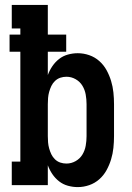

<svg xmlns="http://www.w3.org/2000/svg" viewBox="-20 -755 540 783"><path d="M297 8Q277 8 257 2.5Q237 -3 221 -15.5Q205 -28 193.5 -45Q182 -62 175 -81V0H28V-96H63V-544H19V-614H63V-639H28V-735H175V-614H250V-544H175V-449Q182 -468 193.5 -485Q205 -502 221 -514.5Q237 -527 257 -532.5Q277 -538 297 -538Q321 -538 344 -530Q367 -522 385 -506Q403 -490 414.5 -469Q426 -448 433 -425Q440 -402 442.5 -378Q445 -354 445 -330V-200Q445 -176 442.5 -152Q440 -128 433 -105Q426 -82 414.5 -61Q403 -40 385 -24Q367 -8 344 0Q321 8 297 8ZM251 -88Q271 -88 288.5 -98Q306 -108 316 -124.5Q326 -141 329.5 -160.5Q333 -180 333 -200V-330Q333 -350 329.5 -369.5Q326 -389 316 -405.5Q306 -422 288.5 -432Q271 -442 251 -442Q238 -442 226 -438Q214 -434 204.5 -425Q195 -416 189.5 -404.5Q184 -393 180.5 -380.5Q177 -368 176 -355.5Q175 -343 175 -330V-200Q175 -187 176 -174.5Q177 -162 180.5 -149.5Q184 -137 189.5 -125.5Q195 -114 204.5 -105Q214 -96 226 -92Q238 -88 251 -88Z"/></svg>

Font: Iosevka Slab
Style: Bold
Weight: 700
Monospace: yes
Designer: Belleve Invis
Foundry: Belleve Invis
Version: Version 11.1.1; ttfautohint (v1.8.3)